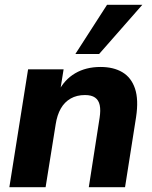

<svg xmlns="http://www.w3.org/2000/svg" viewBox="-20 -780 635 800"><path d="M19 0 97 -491H245L230 -398H223Q248 -448 293 -474.5Q338 -501 399 -501Q453 -501 490 -479Q527 -457 542.5 -411Q558 -365 547 -292L501 0H350L395 -289Q400 -321 395.5 -342Q391 -363 376 -373.5Q361 -384 334 -384Q300 -384 274.5 -369.5Q249 -355 233.5 -328Q218 -301 212 -262L170 0ZM294 -555 426 -760H573L393 -555Z"/></svg>

Font: Nunito Sans 12pt ExtraBold
Style: Italic
Weight: 800
Italic angle: -9°
Designer: Vernon Adams
Foundry: Vernon Adams
Version: Version 3.101;gftools[0.9.27]